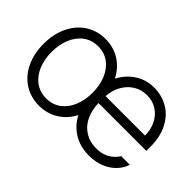

<svg xmlns="http://www.w3.org/2000/svg" viewBox="-83 -822 1117 1117"><g transform="rotate(45 475.0 -263.5)"><path d="M44.9 -262.7Q44.9 -343.3 74.7 -405.8Q104.5 -468.3 158.2 -503.2Q211.9 -538.1 280.3 -538.1Q347.2 -538.1 399.4 -504.9Q451.7 -471.7 481.9 -412.6Q511.7 -471.2 563.7 -504.6Q615.7 -538.1 681.6 -538.1Q741.7 -538.1 793.5 -509.3Q845.2 -480.5 876.7 -421.4Q908.2 -362.3 908.2 -276.4V-245.1H514.6Q516.1 -185.5 538.1 -141.4Q560.1 -97.2 599.6 -73Q639.2 -48.8 691.4 -48.8Q741.7 -48.8 775.6 -69.8Q809.6 -90.8 826.2 -120.1H897.5Q885.7 -83 857.2 -53.2Q828.6 -23.4 786.1 -6.3Q743.7 10.7 691.4 10.7Q620.1 10.7 565.9 -21.7Q511.7 -54.2 481.4 -112.8Q451.2 -54.7 398.9 -22Q346.7 10.7 280.3 10.7Q211.4 10.7 158 -23.7Q104.5 -58.1 74.7 -120.4Q44.9 -182.6 44.9 -262.7ZM448.2 -262.7Q448.2 -321.8 428.5 -370.8Q408.7 -419.9 370.6 -448.7Q332.5 -477.5 280.3 -477.5Q227.5 -477.5 189.2 -448.7Q150.9 -419.9 131.1 -370.8Q111.3 -321.8 111.3 -262.7Q111.3 -203.6 131.1 -154.8Q150.9 -106 189.2 -77.4Q227.5 -48.8 280.3 -48.8Q332.5 -48.8 370.6 -77.4Q408.7 -106 428.5 -154.8Q448.2 -203.6 448.2 -262.7ZM839.8 -302.7Q839.8 -352.1 819.8 -392.1Q799.8 -432.1 763.9 -454.8Q728 -477.5 682.6 -477.5Q635.7 -477.5 598.6 -454.1Q561.5 -430.7 539.8 -390.6Q518.1 -350.6 515.1 -302.7Z"/></g></svg>

Font: Pretendard Std Light
Style: Regular
Weight: 300
Designer: Base glyphs from Inter by Rasmus Andersson; Hangeul glyphs from Noto Sans CJK(Source Han Sans) by Jang Soo-young and Kan
Foundry: Kil Hyung-jin
Version: Version 1.309